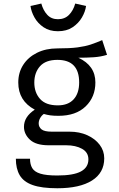

<svg xmlns="http://www.w3.org/2000/svg" viewBox="-20 -818 655 1056"><path d="M542.1 -597.4 568.7 -516.4Q533.8 -505.6 495.1 -503.1Q456.4 -500.5 410.8 -500.5Q504.6 -457.4 504.6 -364.6Q504.6 -284.6 451 -232.8Q397.4 -181 301.5 -181Q274.4 -181 256.2 -183.6Q237.9 -186.2 221 -191.3Q208.7 -182.6 200.8 -168.5Q192.8 -154.4 192.8 -139Q192.8 -119.5 208.2 -106.7Q223.6 -93.8 265.1 -93.8H362.6Q416.9 -93.8 460 -74.4Q503.1 -54.9 528.2 -21.8Q553.3 11.3 553.3 52.8Q553.3 132.3 485.9 174.9Q418.5 217.4 295.4 217.4Q209.2 217.4 159.5 199.7Q109.7 182.1 88.5 145.9Q67.2 109.7 67.2 54.9H145.1Q145.1 86.2 157.4 106.7Q169.7 127.2 202.1 137.2Q234.4 147.2 294.9 147.2Q384.1 147.2 425.1 124.9Q466.2 102.6 466.2 58.5Q466.2 20 431.3 0.5Q396.4 -19 344.1 -19H247.7Q177.4 -19 144.6 -49.7Q111.8 -80.5 111.8 -120.5Q111.8 -175.9 171.3 -214.9Q80.5 -263.1 80.5 -364.1Q80.5 -419 107.7 -461.3Q134.9 -503.6 183.6 -527.7Q232.3 -551.8 295.9 -551.8Q364.1 -551.8 406.7 -557.4Q449.2 -563.1 479.7 -573.3Q510.3 -583.6 542.1 -597.4ZM295.9 -488.7Q230.8 -488.7 199.7 -453.3Q168.7 -417.9 168.7 -364.1Q168.7 -309.2 200.3 -273.8Q231.8 -238.5 297.9 -238.5Q354.9 -238.5 385.1 -271.8Q415.4 -305.1 415.4 -364.6Q415.4 -488.7 295.9 -488.7ZM298.5 -646.2Q252.3 -646.2 220 -667.9Q187.7 -689.7 169.7 -721.8Q151.8 -753.8 147.7 -785.1L207.2 -798.5Q217.9 -760 240.3 -736.2Q262.6 -712.3 298.5 -712.3Q335.9 -712.3 359.5 -736.2Q383.1 -760 393.8 -798.5L453.3 -785.1Q449.2 -753.8 430.5 -721.8Q411.8 -689.7 379 -667.9Q346.2 -646.2 298.5 -646.2Z"/></svg>

Font: FiraCode Nerd Font Mono
Style: Regular
Weight: 400
Monospace: yes
Designer: Carrois Corporate, Edenspiekermann AG, Nikita Prokopov
Foundry: Carrois Corporate, Edenspiekermann AG, Nikita Prokopov
Version: Version 6.002;Nerd Fonts 3.4.0